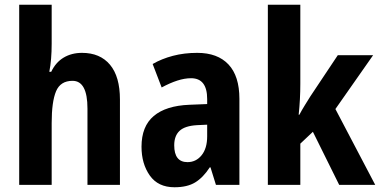

<svg xmlns="http://www.w3.org/2000/svg" viewBox="-20 -780 1603 810"><path d="M198 -596Q198 -562 195.5 -532Q193 -502 188 -477H196Q215 -517 248.5 -537Q282 -557 326 -557Q402 -557 444 -507Q486 -457 486 -360V0H349V-322Q349 -439 286 -439Q235 -439 216.5 -395Q198 -351 198 -261V0H61V-760H198Z M812 -557Q898 -557 944 -508Q990 -459 990 -363V0H891L868 -74H865Q837 -31 803.5 -10.5Q770 10 716 10Q647 10 612 -39.5Q577 -89 577 -161Q577 -247 628.5 -290.5Q680 -334 779 -338L854 -341V-362Q854 -450 786 -450Q759 -450 728 -440Q697 -430 662 -411L624 -510Q662 -532 709.5 -544.5Q757 -557 812 -557ZM811 -252Q760 -249 737.5 -228Q715 -207 715 -167Q715 -96 771 -96Q807 -96 830.5 -125Q854 -154 854 -205V-254Z M1247 -427Q1247 -361 1240 -296H1243Q1253 -315 1266 -336Q1279 -357 1289 -373L1405 -547H1554L1395 -320L1563 0H1411L1300 -224L1247 -174V0H1110V-760H1247Z"/></svg>

Font: Noto Sans Myanmar UI Condensed
Style: Bold
Weight: 700
Width: 3
Designer: Monotype Design Team
Foundry: Monotype Imaging Inc.
Version: Version 2.103; ttfautohint (v1.8.4.7-5d5b)